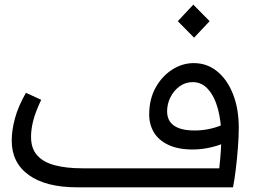

<svg xmlns="http://www.w3.org/2000/svg" viewBox="-20 -799 1108 819"><path d="M308.9 0Q175.7 0 102.9 -52.3Q30 -104.6 30 -199.3Q30 -243.3 43.8 -294.3Q57.7 -345.3 90.6 -403.2L155.8 -373.3Q131.5 -322.3 121.9 -284.9Q112.4 -247.6 112.4 -215.2Q112.4 -165.5 138.8 -136.2Q165.1 -106.8 214 -94Q262.9 -81.1 330.1 -81.1H696V0ZM529.7 0V-81.1H915.3Q920 -124.5 922 -156.1Q924 -187.6 924 -215Q924 -280.4 909.8 -333.4Q895.7 -386.4 868.3 -417.6Q841 -448.7 802.3 -448.7Q770.9 -448.7 746.1 -430.7Q721.2 -412.7 707 -384.1Q692.8 -355.6 692.8 -323.5Q692.8 -298.5 704.8 -280.5Q716.9 -262.5 742.7 -252.4Q768.6 -242.4 810.9 -242.4Q839.9 -242.4 869 -248.1Q898 -253.8 928.7 -266.2L965.5 -202.6Q929.2 -182.7 886.2 -172Q843.3 -161.3 802.3 -161.3Q739.7 -161.3 698.2 -181Q656.7 -200.6 636.5 -234.3Q616.4 -267.9 616.4 -310.3Q616.4 -375.2 643.3 -424.3Q670.3 -473.5 713.8 -501.6Q757.3 -529.8 806.3 -529.8Q863.9 -529.8 907 -494.1Q950.2 -458.5 974.3 -396.5Q998.5 -334.5 998.5 -254.1Q998.5 -216.2 994.8 -168.5Q991.2 -120.9 985.7 -76.1Q980.2 -31.3 973.9 0ZM807.9 -638.2 738.4 -708.7 804.6 -779.2 874.1 -708.7Z"/></svg>

Font: Lexend Medium
Style: Regular
Weight: 500
Designer: Bonnie Shaver-Troup, Thomas Jockin
Foundry: Lexend
Version: Version 1.005